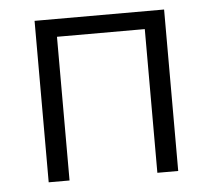

<svg xmlns="http://www.w3.org/2000/svg" viewBox="-42 -541 650 587"><g transform="rotate(-5 283.0 -248.0)"><path d="M84.5 0V-495.5H482V0H418V-441H148.5V0Z"/></g></svg>

Font: Commissioner Light
Style: Regular
Weight: 300
Designer: Kostas Bartsokas
Foundry: Kostas Bartsokas
Version: Version 1.000; ttfautohint (v1.8.3)